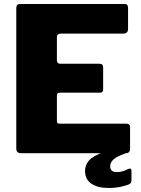

<svg xmlns="http://www.w3.org/2000/svg" viewBox="-20 -762 703 955"><path d="M61 -721Q61 -742 78 -742H601Q617 -742 617 -723V-619Q617 -595 594 -595H284Q263 -595 263 -577V-464Q263 -445 279 -445H474Q493 -445 493 -427V-316Q493 -310 489.5 -305.5Q486 -301 477 -301H278Q263 -301 263 -287V-160Q263 -147 274 -147H607Q627 -147 627 -130V-20Q627 -12 622 -6Q617 0 606 0H85Q61 0 61 -23V-721ZM403 87Q403 60 422 37Q441 14 499 -7L621 -5Q566 13 547 29Q528 45 528 64Q528 79 536 86.5Q544 94 560 94Q578 94 591.5 89.5Q605 85 617 79Q634 71 634 89V136Q634 147 625 153Q612 160 583 166.5Q554 173 520 173Q467 173 435 152Q403 131 403 87Z"/></svg>

Font: Libre Franklin ExtraBold
Style: Regular
Weight: 800
Designer: Pablo Impallari, Rodrigo Fuenzalida, Nhung Nguyen
Foundry: Impallari Type
Version: Version 3.000